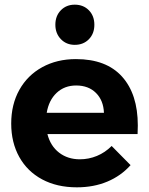

<svg xmlns="http://www.w3.org/2000/svg" viewBox="-20 -796 636 822"><path d="M570 -259Q570 -235 569 -222H183Q196 -171 233 -142.5Q270 -114 322 -114Q360 -114 395 -128.5Q430 -143 458 -171L539 -89Q498 -43 439.5 -18.5Q381 6 309 6Q224 6 160.5 -28Q97 -62 62.5 -124Q28 -186 28 -267Q28 -349 63 -411.5Q98 -474 161 -508.5Q224 -543 305 -543Q435 -543 502.5 -468Q570 -393 570 -259ZM425 -313Q423 -366 391 -398Q359 -430 306 -430Q256 -430 222.5 -398.5Q189 -367 180 -313ZM300 -604Q264 -604 240.5 -628.5Q217 -653 217 -690Q217 -728 240.5 -752Q264 -776 300 -776Q337 -776 360.5 -752Q384 -728 384 -690Q384 -652 360.5 -628Q337 -604 300 -604Z"/></svg>

Font: Argentum Sans SemiBold
Style: Regular
Weight: 600
Designer: Julieta Ulanovsky (Modified by Cristiano Sobral)
Foundry: Julieta Ulanovsky
Version: Version 5.001;November 22, 2018;FontCreator 11.5.0.2425 64-b